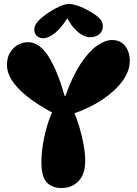

<svg xmlns="http://www.w3.org/2000/svg" viewBox="-20 -940 690 969"><path d="M289 9Q244 9 216.5 -19Q189 -47 189 -119Q189 -168 198 -219.5Q207 -271 221.5 -316.5Q236 -362 252 -392L258 -364Q168 -412 115 -455Q62 -498 38.5 -537Q15 -576 15 -611Q15 -648 30 -673.5Q45 -699 69 -713Q93 -727 122 -727Q178 -727 223.5 -657Q269 -587 306 -456H310Q345 -554 386 -616.5Q427 -679 468.5 -708.5Q510 -738 545 -738Q588 -738 611.5 -708Q635 -678 635 -632Q635 -583 599.5 -533Q564 -483 498.5 -438.5Q433 -394 341 -363L350 -382Q367 -344 380.5 -299Q394 -254 402 -209.5Q410 -165 410 -128Q410 -61 376.5 -26Q343 9 289 9ZM330 -920Q346 -920 374 -910.5Q402 -901 429 -885Q462 -867 480.5 -849Q499 -831 499 -808Q499 -782 480.5 -767Q462 -752 434 -752Q404 -752 371 -780.5Q338 -809 314 -859L330 -865Q294 -803 259.5 -775Q225 -747 199 -747Q179 -747 166 -759Q153 -771 153 -790Q153 -813 172.5 -833.5Q192 -854 224 -876Q253 -895 280.5 -907.5Q308 -920 330 -920Z"/></svg>

Font: DynaPuff Medium
Style: Regular
Weight: 500
Version: Version 2.000